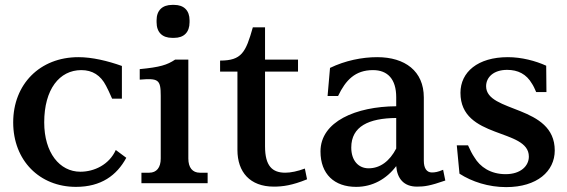

<svg xmlns="http://www.w3.org/2000/svg" viewBox="-20 -750 2323 786"><path d="M439 -346H479V-480C420 -501 357 -516 301 -516C143 -516 34 -405 34 -249C34 -93 142 15 291 15C394 15 458 -32 497 -104L454 -136C427 -76 366 -47 309 -47C224 -47 161 -125 161 -249C161 -384 223 -463 313 -463C358 -463 392 -442 414 -399C421 -385 428 -372 439 -346Z M751 -101V-506H697C664 -484 635 -475 552 -467V-424C628 -430 638 -425 638 -358V-101C638 -64 621 -43 591 -43H559V0H830V-43H798C768 -43 751 -64 751 -101ZM621 -659C621 -618 644 -595 685 -595H693C733 -595 756 -618 756 -659V-667C756 -707 733 -730 693 -730H685C644 -730 621 -707 621 -667Z M881 -502V-457H952V-136C952 -46 1003 14 1101 14C1137 14 1176 9 1237 -16L1228 -60C1199 -49 1170 -43 1148 -43C1095 -43 1065 -70 1065 -151V-457H1200V-506H1065V-638H1015C986 -535 969 -502 881 -502Z M1524 -516C1462 -516 1393 -502 1331 -472L1321 -357H1364C1395 -422 1434 -463 1507 -463C1567 -463 1602 -426 1602 -352V-315C1438 -314 1292 -253 1292 -130C1292 -37 1349 15 1438 15C1505 15 1562 -17 1602 -70C1606 -19 1633 14 1687 14C1717 14 1740 11 1803 -11L1794 -55C1773 -46 1761 -44 1748 -44C1727 -44 1715 -61 1715 -92V-351C1715 -459 1638 -516 1524 -516ZM1418 -146C1418 -233 1490 -266 1602 -267V-142C1575 -90 1536 -61 1489 -61C1447 -61 1418 -93 1418 -146Z M1970 -397C1970 -434 2001 -464 2056 -464C2100 -464 2135 -447 2158 -407C2163 -400 2170 -385 2175 -373H2217L2216 -481C2172 -501 2115 -516 2059 -516C1936 -516 1865 -455 1865 -370C1865 -179 2145 -226 2145 -109C2145 -71 2112 -37 2050 -37C1988 -37 1945 -67 1922 -106C1913 -119 1905 -135 1896 -155H1850L1861 -39C1912 -6 1980 16 2052 16C2179 16 2251 -49 2251 -134C2251 -322 1970 -287 1970 -397Z"/></svg>

Font: LT Superior Serif Semibold
Style: Regular
Weight: 600
Designer: Daniel Lyons
Foundry: LyonsType
Version: Version 2.120;FEAKit 1.0